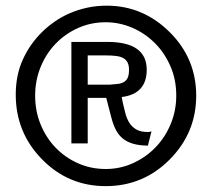

<svg xmlns="http://www.w3.org/2000/svg" viewBox="-20 -631 736 667"><path d="M406.2 -275.9Q410.6 -255.9 415.5 -237.3Q420.4 -218.8 429.4 -204.3Q438.5 -189.9 453.6 -181.2Q468.8 -172.4 494.1 -172.4Q499 -172.4 506.3 -174.8L493.7 -125Q463.9 -125.5 442.6 -131.6Q421.4 -137.7 406.7 -149.7Q392.1 -161.6 382.8 -179.4Q373.5 -197.3 367.2 -221.2L349.1 -291H284.7V-132.8H228V-485.4H353Q489.7 -485.4 489.7 -388.7Q489.7 -304.7 402.8 -293.9ZM428.2 -388.7Q428.2 -403.8 423.3 -413.6Q418.5 -423.3 408.7 -429Q398.9 -434.6 383.8 -436.5Q368.7 -438.5 348.1 -438.5H284.7V-336.9H361.8Q377.9 -337.9 390.4 -339.6Q402.8 -341.3 411.4 -346.7Q419.9 -352.1 424.1 -361.8Q428.2 -371.6 428.2 -388.7ZM347.2 -43.9Q397.5 -43.9 442.1 -64.2Q486.8 -84.5 520.3 -119.1Q553.7 -153.8 573 -200.2Q592.3 -246.6 592.3 -298.8Q592.3 -355.5 571.5 -402.3Q550.8 -449.2 516.4 -482.9Q481.9 -516.6 438 -535.2Q394 -553.7 347.2 -553.7Q295.9 -553.7 251.2 -533.7Q206.5 -513.7 173.3 -479.2Q140.1 -444.8 121.1 -398.2Q102.1 -351.6 102.1 -298.8Q102.1 -245.1 121.1 -198.7Q140.1 -152.3 173.3 -117.9Q206.5 -83.5 251.2 -63.7Q295.9 -43.9 347.2 -43.9ZM347.2 15.6Q216.8 15.6 125.5 -78.1Q34.7 -170.9 34.7 -302.2Q34.7 -370.6 59.8 -425.3Q85 -480 127.9 -521.5Q147 -540 170.7 -556.4Q194.3 -572.8 222.4 -585Q250.5 -597.2 282.5 -604.2Q314.5 -611.3 350.6 -611.3Q477.5 -611.3 570.3 -518.6Q661.6 -427.2 661.6 -298.8Q661.6 -169.4 569.3 -76.7Q477.5 15.6 347.2 15.6Z"/></svg>

Font: Paytone One
Style: Regular
Weight: 400
Designer: vernon adams
Foundry: vernon adams
Version: 1.000